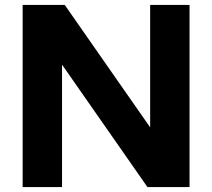

<svg xmlns="http://www.w3.org/2000/svg" viewBox="-20 -760 862 780"><path d="M72 0V-740H243L619 -201H590V-740H750V0H579L203 -539H232V0Z"/></svg>

Font: Encode Sans SemiExpanded
Style: Bold
Weight: 700
Width: 6
Designer: Multiple Designers
Foundry: Impallari Type
Version: Version 3.002